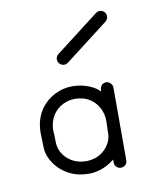

<svg xmlns="http://www.w3.org/2000/svg" viewBox="-58 -464 395 509"><g transform="rotate(-10 140.0 -210.0)"><path d="M137.5 -299.5 254.5 -389.5C261.9 -395.2 263.3 -405.9 257.6 -413.4C251.9 -420.8 241.2 -422.2 233.8 -416.5L116.8 -326.5C109.3 -320.8 107.9 -310.1 113.7 -302.6C119.4 -295.2 130.1 -293.8 137.5 -299.5ZM137 -236C105 -236 73 -220 54 -194C40 -175 34 -152 34 -129C34 -117 35 -104 35 -92C35 -58 60 -26 91 -11C107 -3 125 0 142 0C167 0 192 -10 211 -26C211 -20 210 -12 215 -7C218 -3 223 -1 228 -1C233 -1 238 -3 242 -8C245 -11 245 -16 245 -21V-214C245 -223 236 -231 228 -231C226 -231 225 -231 223 -230C215 -228 211 -219 211 -211C211 -207 206 -214 205 -215C186 -229 162 -236 138 -236ZM137 -202C152 -202 167 -199 179 -191C199 -178 211 -155 211 -131C211 -120 210 -108 210 -96C210 -71 191 -48 168 -39C159 -36 150 -34 140 -34C136 -34 131 -35 127 -35C102 -39 80 -56 72 -80C69 -89 69 -100 69 -110C69 -123 68 -122 68 -128C68 -137 69 -145 72 -154C79 -178 101 -197 127 -201C130 -201 134 -202 137 -202Z"/></g></svg>

Font: LetsTrace
Style: basic
Weight: 500
Version: Version 002.000